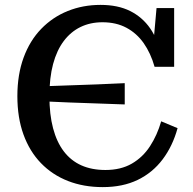

<svg xmlns="http://www.w3.org/2000/svg" viewBox="-20 -748 790 785"><path d="M150 -395Q179 -396 207 -397Q235 -398 263.5 -399Q292 -400 320.5 -401Q349 -402 377 -403Q405 -404 433.5 -405.5Q462 -407 490 -408V-321Q462 -322 433.5 -323Q405 -324 377 -325Q349 -326 320.5 -327Q292 -328 263.5 -329Q235 -330 207 -331.5Q179 -333 150 -334ZM399 -657Q349 -657 309 -637.5Q269 -618 240.5 -580Q212 -542 197 -486Q182 -430 182 -355Q182 -280 197 -223.5Q212 -167 241 -129Q270 -91 312.5 -72Q355 -53 411 -53Q474 -53 519 -79Q564 -105 593.5 -150.5Q623 -196 639 -252L706 -224Q686 -151 645 -96.5Q604 -42 543 -12.5Q482 17 400 17Q322 17 258 -8Q194 -33 147.5 -81Q101 -129 76 -198Q51 -267 51 -355Q51 -443 76.5 -512.5Q102 -582 148.5 -630Q195 -678 257 -703Q319 -728 391 -728Q462 -728 512 -703Q562 -678 594 -632Q626 -586 638 -520L605 -547L620 -715H692V-475H612Q596 -531 567.5 -571.5Q539 -612 497 -634.5Q455 -657 399 -657Z"/></svg>

Font: Roboto Serif Medium
Style: Regular
Weight: 500
Designer: Greg Gazdowicz
Foundry: Commercial Type
Version: Version 1.008